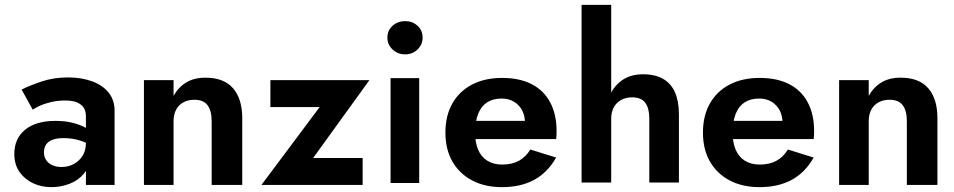

<svg xmlns="http://www.w3.org/2000/svg" viewBox="-20 -776 3932 791"><path d="M161 -148Q161 -167 169.5 -180Q178 -193 196 -200Q214 -207 242 -207Q277 -207 308.5 -197.5Q340 -188 365 -169V-225Q356 -237 334.5 -249Q313 -261 281.5 -269.5Q250 -278 208 -278Q128 -278 83.5 -241.5Q39 -205 39 -142Q39 -98 60.5 -67.5Q82 -37 116.5 -21Q151 -5 192 -5Q231 -5 267 -19Q303 -33 326 -61Q349 -89 349 -131L334 -187Q334 -156 320 -134Q306 -112 283.5 -100Q261 -88 233 -88Q213 -88 196.5 -95Q180 -102 170.5 -116Q161 -130 161 -148ZM115 -324Q124 -331 143.5 -340Q163 -349 190.5 -355.5Q218 -362 248 -362Q268 -362 283.5 -358.5Q299 -355 311 -346.5Q323 -338 328.5 -325.5Q334 -313 334 -295V-14H452V-320Q452 -364 427.5 -394.5Q403 -425 359.5 -441Q316 -457 261 -457Q201 -457 152 -440.5Q103 -424 69 -407Z M852 -277V-14H978V-290Q978 -368 940.5 -412Q903 -456 826 -456Q780 -456 747.5 -436.5Q715 -417 695 -381V-446H573V-14H695V-277Q695 -304 705.5 -324Q716 -344 735.5 -354.5Q755 -365 781 -365Q818 -365 835 -342.5Q852 -320 852 -277Z M1297 -335 1057 -14H1474V-125H1270L1502 -446H1094V-335Z M1576 -621Q1576 -592 1597.5 -572Q1619 -552 1649 -552Q1679 -552 1700 -572Q1721 -592 1721 -621Q1721 -651 1700 -670Q1679 -689 1649 -689Q1619 -689 1597.5 -670Q1576 -651 1576 -621ZM1589 -454V-22H1707V-454Z M2048 -5Q2126 -5 2181.5 -35.5Q2237 -66 2271 -127L2165 -160Q2146 -129 2117.5 -113.5Q2089 -98 2049 -98Q2013 -98 1987.5 -114Q1962 -130 1949.5 -160Q1937 -190 1937 -233Q1938 -278 1950.5 -308.5Q1963 -339 1987 -354.5Q2011 -370 2047 -370Q2076 -370 2097.5 -357Q2119 -344 2131 -321.5Q2143 -299 2143 -267Q2143 -260 2139.5 -250Q2136 -240 2132 -235L2165 -278H1884V-203H2271Q2272 -208 2272.5 -217.5Q2273 -227 2273 -236Q2273 -305 2246.5 -354.5Q2220 -404 2170 -429.5Q2120 -455 2049 -455Q1977 -455 1924.5 -427.5Q1872 -400 1843.5 -349.5Q1815 -299 1815 -230Q1815 -161 1843.5 -111Q1872 -61 1924.5 -33Q1977 -5 2048 -5Z M2498 -756H2376V-24H2498ZM2655 -287V-24H2777V-305Q2777 -358 2761 -395Q2745 -432 2712 -451Q2679 -470 2629 -470Q2578 -470 2543 -445.5Q2508 -421 2491 -379.5Q2474 -338 2474 -287H2498Q2498 -314 2508.5 -333.5Q2519 -353 2538.5 -364Q2558 -375 2584 -375Q2622 -375 2638.5 -352.5Q2655 -330 2655 -287Z M3109 -5Q3187 -5 3242.5 -35.5Q3298 -66 3332 -127L3226 -160Q3207 -129 3178.5 -113.5Q3150 -98 3110 -98Q3074 -98 3048.5 -114Q3023 -130 3010.5 -160Q2998 -190 2998 -233Q2999 -278 3011.5 -308.5Q3024 -339 3048 -354.5Q3072 -370 3108 -370Q3137 -370 3158.5 -357Q3180 -344 3192 -321.5Q3204 -299 3204 -267Q3204 -260 3200.5 -250Q3197 -240 3193 -235L3226 -278H2945V-203H3332Q3333 -208 3333.5 -217.5Q3334 -227 3334 -236Q3334 -305 3307.5 -354.5Q3281 -404 3231 -429.5Q3181 -455 3110 -455Q3038 -455 2985.5 -427.5Q2933 -400 2904.5 -349.5Q2876 -299 2876 -230Q2876 -161 2904.5 -111Q2933 -61 2985.5 -33Q3038 -5 3109 -5Z M3716 -277V-14H3842V-290Q3842 -368 3804.5 -412Q3767 -456 3690 -456Q3644 -456 3611.5 -436.5Q3579 -417 3559 -381V-446H3437V-14H3559V-277Q3559 -304 3569.5 -324Q3580 -344 3599.5 -354.5Q3619 -365 3645 -365Q3682 -365 3699 -342.5Q3716 -320 3716 -277Z"/></svg>

Font: SpinnyJost
Style: Regular
Weight: 600
Version: Version 3.710